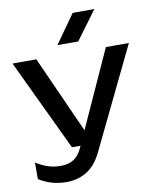

<svg xmlns="http://www.w3.org/2000/svg" viewBox="-103 -877 920 1134"><g transform="rotate(-10 357.5 -310.0)"><path d="M39 132V33Q78 57 112.5 68Q147 79 189 79Q232 79 263.5 59.5Q295 40 315 -4L570 -566H708L415 40Q380 112 326.5 145.5Q273 179 205 179Q157 179 116 167Q75 155 39 132ZM10 -566H153L399 -18H270ZM542 -799 415 -627H290L412 -799Z"/></g></svg>

Font: Unbounded Variable
Style: Regular
Weight: 400
Designer: Luke Prowse, Jean-Baptiste Morizot, Fátima Lázaro, Florian Runge
Foundry: NaN
Version: Version 1.600;FEAKit 1.0